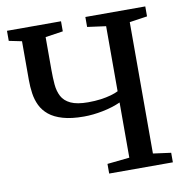

<svg xmlns="http://www.w3.org/2000/svg" viewBox="-82 -822 875 901"><g transform="rotate(-10 355.0 -371.5)"><path d="M472 -320Q434.5 -303 387 -293.5Q339.5 -284 296.5 -284Q237 -284 196.5 -295.8Q156 -307.5 131 -328Q106 -348.5 93 -375.5Q80 -402.5 75.5 -433.8Q71 -465 71 -497.5V-682.5L10 -695V-743H267.5V-695L183.5 -682.5V-525.5Q183.5 -489 186.2 -456.5Q189 -424 202 -399.2Q215 -374.5 244.8 -360.5Q274.5 -346.5 327.5 -346.5Q359.5 -346.5 387.2 -350.2Q415 -354 436.8 -360.2Q458.5 -366.5 472 -373.5V-683.5L383.5 -695.5V-743H669V-695.5L584.5 -683V-57L669.5 -45.5V0H366V-46L472 -57Z"/></g></svg>

Font: Merriweather 36pt Medium
Style: Regular
Weight: 500
Version: Version 2.100